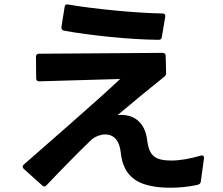

<svg xmlns="http://www.w3.org/2000/svg" viewBox="-20 -815 1040 897"><path d="M197 51C246 -1 338 -96 410 -165C427 -178 450 -187 472 -187C506 -187 537 -166 544 -103C554 -10 601 39 692 55C717 60 746 62 777 62C817 62 860 58 901 49C911 47 917 42 918 34L933 -75C934 -84 930 -89 923 -89L918 -88C866 -73 820 -65 780 -65C764 -65 749 -66 735 -69C685 -79 673 -115 667 -164C656 -246 604 -278 548 -278C542 -278 536 -278 529 -277C602 -338 685 -407 748 -457C754 -462 756 -467 756 -475L754 -554C754 -563 749 -568 740 -568L162 -564C153 -564 148 -559 148 -550L149 -449C149 -440 154 -435 163 -435L541 -446C448 -356 179 -124 91 -46C87 -43 86 -39 86 -36C86 -33 88 -29 91 -26L178 52C181 55 184 56 187 56C191 56 194 54 197 51ZM282 -783 267 -689C266 -680 270 -674 278 -672C395 -650 587 -630 721 -629C730 -629 735 -633 736 -642L752 -737C754 -746 749 -752 740 -752C612 -754 413 -774 298 -794C289 -796 283 -792 282 -783Z"/></svg>

Font: LINE Seed JP_OTF Bold
Style: Regular
Weight: 700
Designer: LINE & Fontrix & Fontworks
Version: Version 1.009